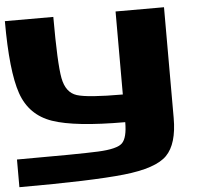

<svg xmlns="http://www.w3.org/2000/svg" viewBox="-53 -682 949 864"><g transform="rotate(-5 422.0 -250.0)"><path d="M0 -625H218.8Q218.8 -414.1 231.4 -347.7Q244.1 -281.2 293 -265.6Q341.8 -250 500 -250V-625H718.8V-125Q718.8 -7.8 668.9 43Q619.1 93.8 473.6 109.4Q328.1 125 0 125V0Q281.2 0 367.2 -3.9Q453.1 -7.8 476.6 -31.2Q500 -54.7 500 -125Q273.4 -125 171.9 -160.2Q70.3 -195.3 35.2 -296.9Q0 -398.4 0 -625Z"/></g></svg>

Font: CraftyPE
Style: Regular
Weight: 400
Designer: Erek Butcher
Foundry: Haunted Coop
Version: Version 0.018;April 4, 2024;FontCreator 15.0.0.2962 64-bit